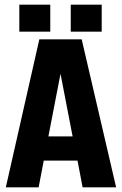

<svg xmlns="http://www.w3.org/2000/svg" viewBox="-20 -805 523 825"><path d="M335 0 313 -115H168L146 0H5L149 -636H331L479 0ZM188 -219H292L240 -488ZM196 -785V-669H63V-785ZM417 -785V-669H284V-785Z"/></svg>

Font: Teko Semibold
Style: Regular
Weight: 600
Designer: Manushi Parikh, Jonny Pinhorn
Foundry: Indian Type Foundry
Version: Version 1.105;PS 1.0;hotconv 1.0.78;makeotf.lib2.5.61930; tt